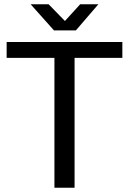

<svg xmlns="http://www.w3.org/2000/svg" viewBox="-20 -876 602 896"><path d="M234 0H328V-606H551V-680H11V-606H234ZM232 -734H334L439 -856H354L283 -778L207 -856H123Z"/></svg>

Font: Ronzino
Style: Regular
Weight: 400
Designer: Nunzio Mazzaferro
Foundry: Collletttivo
Version: Version 1.000;Glyphs 3.3 (3337)